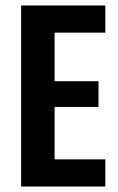

<svg xmlns="http://www.w3.org/2000/svg" viewBox="-20 -680 431 700"><path d="M57 0V-660H179V0ZM130 0V-99H364V0ZM130 -290V-384H339V-290ZM130 -561V-660H364V-561Z"/></svg>

Font: Bricolage Grotesque 24pt Condensed SemiBold
Style: Regular
Weight: 600
Width: 3
Designer: Mathieu Triay
Foundry: Atelier Triay
Version: Version 1.001;gftools[0.9.33.dev8+g029e19f]